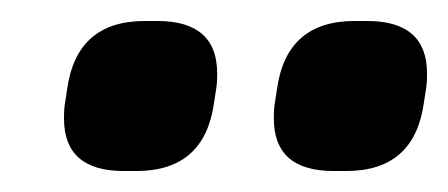

<svg xmlns="http://www.w3.org/2000/svg" viewBox="-20 -803 427 183"><path d="M41 -690Q41 -700 42 -705L44 -718Q53 -783 118 -783H130Q187 -783 187 -733Q187 -723 186 -718L184 -705Q175 -640 110 -640H98Q41 -640 41 -690ZM241 -690Q241 -700 242 -705L244 -718Q253 -783 318 -783H330Q387 -783 387 -733Q387 -723 386 -718L384 -705Q375 -640 310 -640H298Q241 -640 241 -690Z"/></svg>

Font: Krub
Style: Bold Italic
Weight: 700
Italic angle: -8°
Designer: Ekaluck Peanpanawate
Foundry: Cadson Demak Co.,Ltd.
Version: Version 1.000; ttfautohint (v1.6)